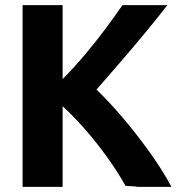

<svg xmlns="http://www.w3.org/2000/svg" viewBox="-20 -720 688 748"><path d="M648 8Q612 -59 562 -128.5Q512 -198 458.5 -261Q405 -324 356 -371Q399 -420 449 -478Q499 -536 547 -594Q595 -652 632 -700H457Q429 -659 391 -608Q353 -557 310 -506Q267 -455 224 -412V-700H68V8H224V-306Q268 -266 312 -215.5Q356 -165 396.5 -109Q437 -53 469 4Q477 5 493 5.5Q509 6 516 8Z"/></svg>

Font: Repo Bold
Style: Bold
Weight: 700
Designer: Stefan Peev
Foundry: Context Ltd
Version: Version 1.502